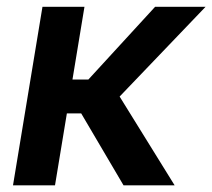

<svg xmlns="http://www.w3.org/2000/svg" viewBox="-20 -556 637 576"><path d="M233.4 -535.6 145 0H19L107.4 -535.6ZM596.7 -535.6 290.5 -215.8H147L161.1 -317.4H245.1L445.3 -535.6ZM350.6 0 220.7 -220.7 321.8 -293.9 503.9 0Z"/></svg>

Font: Inter 20pt SemiBold
Style: Italic
Weight: 600
Italic angle: -9.3988°
Version: Version 4.001;git-66647c0bb